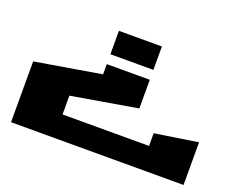

<svg xmlns="http://www.w3.org/2000/svg" viewBox="-111 -897 1350 1095"><g transform="rotate(20 563.5 -350.0)"><path d="M40 0V-369L440 -436V-498H701V-324L301 -256V-142H826V-219L1087 -259V0ZM440 -558V-700H701V-558Z"/></g></svg>

Font: Stalin One
Style: Regular
Weight: 400
Designer: Jovanny Lemonad
Foundry: Alexey Maslov, Jovanny Lemonad
Version: Version 3.002; ttfautohint (v0.91) -l 8 -r 50 -G 200 -x 0 -w